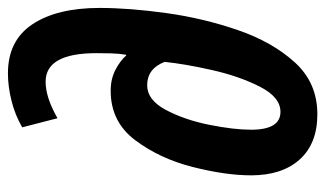

<svg xmlns="http://www.w3.org/2000/svg" viewBox="-188 -622 820 484"><g transform="rotate(-90 222.0 -380.0)"><path d="M444 -539Q444 -646 403 -708Q362 -770 279 -770Q246 -770 210 -761Q174 -752 143 -734L166 -645Q218 -675 258 -675Q330 -675 330 -547Q330 -529 329.5 -510Q329 -491 326 -472H324Q311 -487 288 -499Q265 -511 235 -511Q157 -511 110.5 -449Q64 -387 43 -304Q22 -221 22 -157Q22 -79 62 -34.5Q102 10 176 10Q255 10 306.5 -46.5Q358 -103 388 -190Q418 -277 431 -370.5Q444 -464 444 -539ZM137 -157Q137 -201 149.5 -263Q162 -325 187 -372Q212 -419 249 -419Q291 -419 308 -375Q303 -325 287.5 -256Q272 -187 245.5 -135Q219 -83 182 -83Q137 -83 137 -157Z"/></g></svg>

Font: Noto Sans Display Condensed
Style: Bold Italic
Weight: 700
Width: 3
Designer: Monotype Design team
Foundry: Monotype Imaging Inc.
Version: 1.000